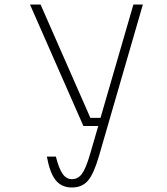

<svg xmlns="http://www.w3.org/2000/svg" viewBox="-20 -820 740 852"><path d="M160 -800 381 -297H426L572 -800H614L419 -127Q396 -48 370 -18Q344 12 299 12Q253 12 227 -20.5Q201 -53 188 -125H228Q241 -73 257.5 -49Q274 -25 299 -25Q326 -25 343.5 -48.5Q361 -72 380 -137L416 -261H350L113 -800Z"/></svg>

Font: Martian Mono Thin
Style: Regular
Weight: 100
Monospace: yes
Designer: Roman Shamin
Foundry: Evil Martians
Version: Version 1.000; ttfautohint (v1.8.4.7-5d5b)